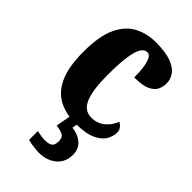

<svg xmlns="http://www.w3.org/2000/svg" viewBox="-239 -626 940 940"><g transform="rotate(45 230.5 -156.0)"><path d="M254 10Q188 10 138.5 -16Q89 -42 61.5 -102.5Q34 -163 34 -266Q34 -375 63 -436.5Q92 -498 141.5 -524Q191 -550 252 -550Q320 -550 359.5 -535Q399 -520 415.5 -496Q432 -472 432 -444Q432 -423 423 -402Q414 -381 385.5 -367Q357 -353 299 -353Q299 -389 295 -419Q291 -449 282 -467.5Q273 -486 257 -486Q239 -486 226 -466.5Q213 -447 205.5 -399.5Q198 -352 198 -267Q198 -167 219 -116Q240 -65 289 -65Q330 -65 358.5 -88.5Q387 -112 401 -148Q414 -141 422.5 -130Q431 -119 431 -103Q431 -78 416.5 -52Q402 -26 363.5 -8Q325 10 254 10ZM229 238Q217 238 192 235Q167 232 151 227V166Q185 174 208 174Q232 174 245.5 165.5Q259 157 259 130Q259 101 241 93Q223 85 197 82L214 -9H267L259 35Q300 39 327.5 62.5Q355 86 355 127Q355 179 319 208.5Q283 238 229 238Z"/></g></svg>

Font: Noto Serif Tamil ExtraCondensed Black
Style: Italic
Weight: 900
Width: 2
Italic angle: -12°
Designer: Indian Type Foundry, Tom Grace, and the Monotype Design Team
Foundry: Monotype Imaging Inc.
Version: Version 2.003; ttfautohint (v1.8.4.7-5d5b)